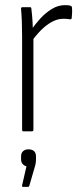

<svg xmlns="http://www.w3.org/2000/svg" viewBox="-20 -511 320 747"><path d="M71 0Q66 0 66 -6V-368Q66 -400 65 -426.5Q64 -453 62 -475Q61 -483 67 -483H97Q102 -483 102 -477Q105 -454 106.5 -428Q108 -402 108 -384L110 -369V-6Q110 0 104 0ZM102 -348 101 -393Q116 -416 136.5 -438.5Q157 -461 181.5 -476Q206 -491 233 -491Q240 -491 245.5 -490.5Q251 -490 255 -488Q258 -487 259 -485.5Q260 -484 260 -481Q261 -470 260.5 -460.5Q260 -451 259 -441Q259 -435 251 -436Q246 -437 240.5 -437.5Q235 -438 227 -438Q204 -438 182 -426Q160 -414 139.5 -393.5Q119 -373 102 -348ZM69 216Q65 216 66 210L83 136Q74 134 68 127Q62 120 62 108V97Q62 84 70 77Q78 70 90 70Q105 70 112.5 77Q120 84 120 97V109Q120 118 118.5 126Q117 134 114 143L94 212Q93 216 89 216Z"/></svg>

Font: Sofia Sans Condensed Light
Style: Regular
Weight: 300
Designer: Botio Nikoltchev, Ani Petrova
Foundry: lettersoup
Version: Version 4.101